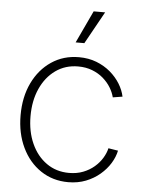

<svg xmlns="http://www.w3.org/2000/svg" viewBox="-53 -785 631 837"><g transform="rotate(5 262.0 -366.5)"><path d="M276.9 9.3Q209 9.3 156.5 -25.9Q104 -61 74.5 -122.8Q44.9 -184.6 44.9 -263.7Q44.9 -343.8 74.5 -405.3Q104 -466.8 156.5 -502.2Q209 -537.6 276.9 -537.6Q318.8 -537.6 353.5 -524.2Q388.2 -510.7 414.6 -488.3Q440.9 -465.8 457.8 -438.5Q474.6 -411.1 480.5 -382.8L438.5 -376Q433.1 -397.5 420.2 -418.7Q407.2 -439.9 386.7 -457.8Q366.2 -475.6 338.6 -486.3Q311 -497.1 276.9 -497.1Q220.7 -497.1 178.2 -466.8Q135.7 -436.5 112.1 -384Q88.4 -331.5 88.4 -263.7Q88.4 -196.3 112.1 -143.8Q135.7 -91.3 178.2 -61.3Q220.7 -31.2 276.9 -31.2Q311 -31.2 338.6 -42Q366.2 -52.7 387 -70.6Q407.7 -88.4 420.9 -110.1Q434.1 -131.8 439 -153.3L481.4 -146.5Q475.6 -118.2 458.7 -90.8Q441.9 -63.5 415.3 -40.8Q388.7 -18.1 353.8 -4.4Q318.8 9.3 276.9 9.3ZM256.3 -600.6 322.8 -742.2H373L294.4 -600.6Z"/></g></svg>

Font: Inter 24pt ExtraLight
Style: Regular
Weight: 250
Designer: Rasmus Andersson
Foundry: rsms
Version: Version 4.001;git-66647c0bb